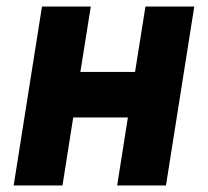

<svg xmlns="http://www.w3.org/2000/svg" viewBox="-20 -570 640 590"><path d="M172 0H22L109 -550H259L227 -349H395L427 -550H577L490 0H340L373 -209H205Z"/></svg>

Font: JetBrains Mono Extra Bold
Style: Italic
Weight: 800
Italic angle: -9°
Monospace: yes
Designer: Philipp Nurullin, Konstantin Bulenkov
Foundry: JetBrains
Version: 2.002